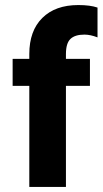

<svg xmlns="http://www.w3.org/2000/svg" viewBox="-20 -740 406 760"><path d="M336 -400H241V0H96V-400H30V-507H96V-526Q96 -618 147.5 -669Q199 -720 290 -720Q337 -720 366 -710V-592Q338 -603 314 -603Q277 -603 259 -586Q241 -569 241 -526V-507H336Z"/></svg>

Font: Hind Siliguri
Style: Bold
Weight: 700
Designer: Jyotish Sonowal
Foundry: Indian Type Foundry
Version: Version 1.001;PS 1.0;hotconv 1.0.86;makeotf.lib2.5.63406; tt